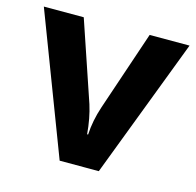

<svg xmlns="http://www.w3.org/2000/svg" viewBox="-85 -635 740 724"><g transform="rotate(15 284.5 -273.0)"><path d="M208 0 0 -545.9H155.8L261.2 -234.9Q277.3 -184.1 282.2 -123H286.1Q289.1 -178.2 308.1 -234.9L413.1 -545.9H568.8L360.8 0Z"/></g></svg>

Font: NotoSans-Bold
Style: Bold
Weight: 700
Designer: Monotype Design team
Foundry: Monotype Imaging Inc.
Version: Version 1.04